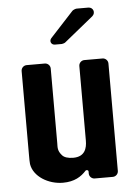

<svg xmlns="http://www.w3.org/2000/svg" viewBox="-51 -723 541 769"><g transform="rotate(-5 219.5 -339.0)"><path d="M277 -30V-22C277 -10 287 0 299 0H372C384 0 394 -10 394 -22V-454C394 -466 384 -476 372 -476H299C287 -476 277 -466 277 -454V-154C277 -124 268 -90 221 -90C200 -90 184 -95 176 -105C159 -124 162 -138 162 -154V-454C162 -466 152 -476 140 -476H67C55 -476 45 -466 45 -454V-118C45 -101 45 -89 46 -80C54 -29 113 6 171 6C218 6 245 -12 265 -34C269 -38 277 -36 277 -30ZM187 -548H215C218 -548 227 -551 229 -553L346 -648C361 -661 353 -684 333 -684H286C282 -684 272 -680 269 -677L175 -575C165 -564 172 -548 187 -548Z"/></g></svg>

Font: DIN Rundschrift
Style: Breit
Weight: 400
Width: 7
Version: Version 1.027